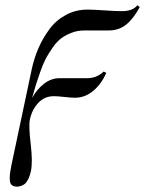

<svg xmlns="http://www.w3.org/2000/svg" viewBox="-20 -471 543 719"><path d="M503.4 -444.8Q480.5 -401.9 453.1 -379.4Q425.8 -356.9 386.7 -356.9H295.9Q270 -356.9 247.6 -348.1Q225.1 -339.4 208.7 -327.1Q192.4 -314.9 176.8 -292.2Q161.1 -269.5 151.6 -251.7Q142.1 -233.9 131.1 -202.9Q120.1 -171.9 114.7 -154.3Q109.4 -136.7 100.1 -104Q117.7 -136.2 144.5 -157.2Q171.4 -178.2 203.6 -178.2H306.6Q342.3 -178.2 368.2 -203.1L377.9 -198.2Q359.9 -156.2 328.9 -130.6Q297.9 -105 261.2 -105Q247.6 -105 221.4 -107.9Q195.3 -110.8 181.6 -110.8Q146.5 -110.8 123 -85.4Q99.6 -60.1 91.8 -22.9Q86.9 0 95 68.6Q103 137.2 95.7 169.9Q88.4 203.6 72.8 217.8Q59.1 227.5 44.4 228Q28.3 228 21.5 219.2Q10.7 205.6 22.9 147L99.1 -212.9Q107.9 -253.4 124 -290.5Q140.1 -327.6 164.8 -361.3Q189.5 -395 226.6 -415Q263.7 -435.1 307.6 -435.1Q329.6 -435.1 372.3 -432.1Q415 -429.2 436 -429.2Q477.5 -429.2 494.1 -451.2Z"/></svg>

Font: Linux Biolinum
Style: Italic
Weight: 400
Italic angle: -12°
Designer: Philipp H. Poll
Foundry: Philipp H. Poll
Version: Version 1.1.3 ; ttfautohint (v0.9)